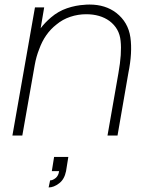

<svg xmlns="http://www.w3.org/2000/svg" viewBox="-20 -595 637 843"><path d="M543.5 -274 496 0H452L500 -274Q515.5 -361 509.5 -415.5Q504.5 -470 460.5 -503Q419.5 -532.5 358.5 -532.5Q322.5 -532.5 288.8 -521.2Q255 -510 228 -487.5Q176.5 -447.5 152 -379Q139 -346.5 132.5 -309.5L78 0H34.5L133.5 -562.5H174L158.5 -471Q168 -483.5 179.2 -495.2Q190.5 -507 204 -518.5Q235.5 -545.5 274.2 -558.8Q313 -572 352 -574Q356 -574.5 361 -574.8Q366 -575 373 -575Q443 -575 490.5 -538.5Q543 -497.5 552.5 -431Q562 -364.5 543.5 -274ZM217.5 94H280L270 156.5Q262.5 193 239.5 210Q216 228 193.5 228L200 197Q211.5 197 224.5 186.5Q237 176 239.5 156.5H207.5Z"/></svg>

Font: Russisch Sans ExtraLight
Style: Italic
Weight: 200
Width: 4
Italic angle: -10°
Designer: Michael Sharanda (font) & Cristiano Sobral (main changes)
Foundry: Michael Sharanda
Version: Version 2.00;September 8, 2020;FontCreator 13.0.0.2681 64-bi